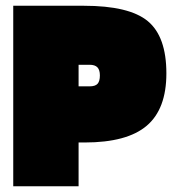

<svg xmlns="http://www.w3.org/2000/svg" viewBox="-20 -647 608 667"><path d="M253 -152V0H26V-627H271Q429 -627 493.5 -573.5Q558 -520 558 -392Q558 -268 489.5 -210Q421 -152 274 -152ZM327 -385Q327 -404 318.5 -413Q310 -422 291 -422H253V-347H291Q311 -347 319 -356Q327 -365 327 -385Z"/></svg>

Font: Blinker Black
Style: Regular
Weight: 900
Designer: Juergen Huber
Foundry: supertype
Version: Version 1.017;hotconv 1.0.117;makeotfexe 2.5.65602